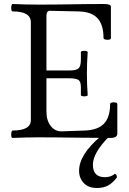

<svg xmlns="http://www.w3.org/2000/svg" viewBox="-20 -686 646 959"><path d="M43 3Q38 3 36.5 -6Q35 -15 37 -24.5Q39 -34 43 -34Q134 -34 134 -86V-575Q134 -629 43 -629Q38 -629 36.5 -638.5Q35 -648 37 -657Q39 -666 43 -666Q108 -663 173 -663Q255 -663 336 -664.5Q417 -666 499 -666Q534 -666 534 -653V-496Q534 -490 525 -488Q516 -486 506.5 -488.5Q497 -491 497 -496Q497 -563 466.5 -595.5Q436 -628 371 -629L232 -632Q222 -633 217 -627Q212 -621 212 -609V-334H327Q361 -334 372.5 -344.5Q384 -355 384 -389V-425Q384 -430 392.5 -431.5Q401 -433 409.5 -431.5Q418 -430 418 -425Q416 -398 415 -371.5Q414 -345 414 -318Q414 -292 415 -265Q416 -238 418 -211Q418 -207 409.5 -205.5Q401 -204 392.5 -205.5Q384 -207 384 -211V-251Q384 -280 370.5 -287.5Q357 -295 327 -295H212V-128Q212 -84 233.5 -56.5Q255 -29 289 -30L403 -34Q468 -36 499 -68Q530 -100 530 -166Q530 -172 539 -174Q548 -176 557 -174Q566 -172 566 -166V-18Q566 3 531 3Q442 3 352.5 1.5Q263 0 173 0Q108 0 43 3ZM464 253Q422 253 398.5 228.5Q375 204 375 167Q375 86 483 -5H526Q444 77 444 137Q444 199 504 199Q534 199 554 182Q564 186 564 200Q543 228 520 240.5Q497 253 464 253Z"/></svg>

Font: Junicode VF
Style: Regular
Weight: 400
Designer: Peter S. Baker
Version: Version 2.213